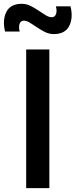

<svg xmlns="http://www.w3.org/2000/svg" viewBox="-56 -977 392 997"><path d="M200.3 0H80V-720H200.3ZM223.4 -800Q199.8 -800 178.1 -810.6Q156.4 -821.2 136.5 -834.8Q116.7 -848.5 99.3 -859.1Q82 -869.7 67.4 -869.7Q51.3 -869.7 45.7 -853.2Q40 -836.8 46.2 -813.3H-29.8Q-44.2 -873.7 -22.8 -915.4Q-1.5 -957.2 56.8 -957.2Q80.5 -957.2 102.2 -946.6Q123.9 -936 143.8 -922.3Q163.7 -908.7 181 -898.1Q198.3 -887.5 212.9 -887.5Q228.6 -887.5 234.8 -903.8Q240.9 -920.1 234.1 -944.2H310.1Q324.9 -884.4 303.4 -842.2Q281.9 -800 223.4 -800Z"/></svg>

Font: Manrope Variable Light
Style: Regular
Weight: 200
Designer: Mikhail Sharanda
Foundry: Mikhail Sharanda
Version: Version 4.505